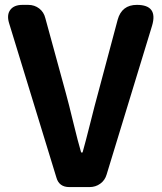

<svg xmlns="http://www.w3.org/2000/svg" viewBox="-20 -760 657 780"><path d="M343.8 0H261.7Q219.7 0 209 -39.1L16.6 -667Q6.8 -700.2 22 -720.2Q37.1 -740.2 71.3 -740.2H94.7Q120.1 -740.2 139.2 -725.6Q158.2 -710.9 164.1 -686.5L248 -379.9Q258.8 -340.8 277.8 -262.2Q296.9 -183.6 309.6 -140.6H315.4Q327.1 -181.6 346.7 -259.8Q366.2 -337.9 377.9 -379.9L458 -679.7Q474.6 -740.2 536.1 -740.2Q623 -740.2 597.7 -655.3L413.1 -50.8Q406.2 -27.3 387.2 -13.7Q368.2 0 343.8 0Z"/></svg>

Font: GenSenMaruGothic TW TTF Bold
Style: Regular
Weight: 700
Version: Version 1.301